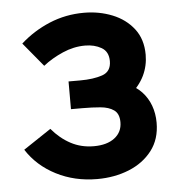

<svg xmlns="http://www.w3.org/2000/svg" viewBox="-46 -598 611 656"><g transform="rotate(-5 260.0 -270.0)"><path d="M261.8 15Q184.8 15 121.5 -17.4Q58.2 -49.8 21.7 -106.5L116.7 -169.8Q145.4 -135.7 181 -116.8Q216.5 -97.8 260 -97.8Q305.2 -97.8 331.3 -117.9Q357.3 -137.9 357.3 -171.7Q357.3 -200.9 339.8 -213.3Q322.3 -225.7 293.8 -228.2Q265.3 -230.7 232.8 -230.7H192.8V-325.8H232.7Q278.2 -325.8 308.8 -336.3Q339.5 -346.8 339.5 -382.8Q339.5 -415.4 315.6 -429.2Q291.7 -443 259.5 -443Q220.5 -443 182.5 -426.4Q144.4 -409.8 114.7 -386.3L46.7 -468.5Q91.2 -508.5 147 -531.8Q202.8 -555 265.3 -555Q317.3 -555 362.6 -536.9Q407.8 -518.8 435.6 -482.9Q463.3 -447 463.3 -393.8Q463.3 -356.1 447.3 -322.6Q431.2 -289.1 395.7 -258.8L393.8 -298Q421.4 -286.7 440.8 -266.1Q460.2 -245.5 470.3 -218.1Q480.3 -190.8 480.3 -159.3Q480.3 -103 450.4 -64Q420.5 -25.1 370.8 -5Q321.1 15 261.8 15Z"/></g></svg>

Font: Manrope Variable Light
Style: Regular
Weight: 200
Designer: Mikhail Sharanda
Foundry: Mikhail Sharanda
Version: Version 4.505